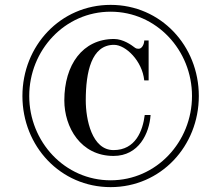

<svg xmlns="http://www.w3.org/2000/svg" viewBox="-20 -750 860 788"><path d="M100 -356C100 -544 246 -702 434 -702C622 -702 768 -544 768 -356C768 -168 622 -10 434 -10C246 -10 100 -168 100 -356ZM72 -356C72 -150 228 18 434 18C640 18 796 -150 796 -356C796 -562 640 -730 434 -730C228 -730 72 -562 72 -356ZM244 -338C244 -228 311 -110 446 -110C550 -110 593 -203 598 -278H574C566 -213 536 -134 446 -134C357 -134 332 -260 332 -338C332 -454 355 -566 448 -566C496 -566 564 -500 572 -420H590V-584H572C572 -568 562 -550 550 -550C540 -550 538 -551 530 -557C521 -564 486 -590 448 -590C319 -590 244 -484 244 -338Z"/></svg>

Font: Old Standard
Style: Italic
Weight: 400
Italic angle: -15.2°
Designer: Alexey Kryukov <alexios@thessalonica.org.ru>
Version: Version 2.0